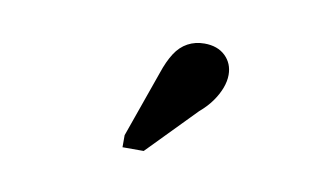

<svg xmlns="http://www.w3.org/2000/svg" viewBox="-37 -830 573 330"><g transform="rotate(10 250.0 -665.0)"><path d="M231 -702Q238 -723 247 -737Q256 -751 269 -758Q282 -765 298 -765Q321 -765 334.5 -752Q348 -739 348 -719Q348 -708 343.5 -696Q339 -684 330.5 -672Q322 -660 309 -649L227 -565H190V-586Z"/></g></svg>

Font: Roboto Serif 36pt Medium
Style: Regular
Weight: 500
Designer: Greg Gazdowicz
Foundry: Commercial Type
Version: Version 1.008